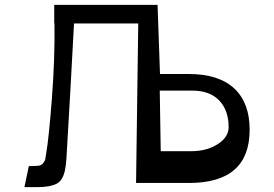

<svg xmlns="http://www.w3.org/2000/svg" viewBox="-20 -749 1122 786"><path d="M537 0 547 -729H625L635 -446H754Q876 -446 940 -386Q1002 -327 1002 -218Q1002 0 754 0ZM638 -130H762Q830 -130 876 -162Q916 -190 916 -228Q916 -296 879 -336Q840 -378 768 -378H634ZM202 -729H625V-653H283Q267 -352 252 -101Q250 -70 245.5 -50Q241 -30 232.5 -16.5Q224 -3 211 3.5Q198 10 179 13.5Q160 17 136 17Q112 17 80 17L98 -69Q123 -69 136.5 -70.5Q150 -72 157 -81.5Q164 -91 165 -95Q166 -99 169 -120Q180 -184 192.5 -346.5Q205 -509 203 -653H202Z"/></svg>

Font: OpenDyslexic
Style: Regular
Weight: 400
Designer: Abbie Gonzalez
Version: Version 0.920;hotconv 1.0.109;makeotfexe 2.5.65596